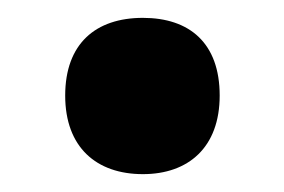

<svg xmlns="http://www.w3.org/2000/svg" viewBox="-20 -182 318 215"><path d="M53 -75C53 -17 88 13 140 13C191 13 226 -17 226 -75C226 -134 192 -162 140 -162C87 -162 53 -133 53 -75Z"/></svg>

Font: Noto Sans Devanagari UI Condensed ExtraBold
Style: Regular
Weight: 800
Width: 3
Designer: Jelle Bosma - Monotype Design Team
Foundry: Monotype Imaging Inc.
Version: Version 2.004